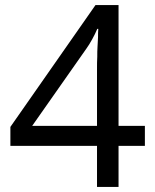

<svg xmlns="http://www.w3.org/2000/svg" viewBox="-20 -738 612 758"><path d="M552 -241V-162H448V0H363V-162H21V-237L357 -718H448V-241H552ZM363 -241V-466C363 -483 363 -499 364 -514C364 -528 364 -541 365 -554C366 -567 366 -579 367 -591C367 -602 367 -613 368 -624H364C359 -611 352 -598 344 -583C336 -568 328 -556 321 -546L107 -241H363Z"/></svg>

Font: NameLogos Sans
Style: Regular
Weight: 500
Version: Version 0.1